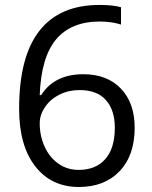

<svg xmlns="http://www.w3.org/2000/svg" viewBox="-20 -744 612 774"><path d="M57.1 -305.2Q57.1 -515.6 138.9 -619.9Q220.7 -724.1 380.9 -724.1Q436 -724.1 467.8 -714.8V-645Q430.2 -657.2 381.8 -657.2Q267.1 -657.2 206.5 -585.7Q146 -514.2 140.1 -360.8H146Q199.7 -444.8 315.9 -444.8Q412.1 -444.8 467.5 -386.7Q522.9 -328.6 522.9 -229Q522.9 -117.7 462.2 -54Q401.4 9.8 297.9 9.8Q187 9.8 122.1 -73.5Q57.1 -156.7 57.1 -305.2ZM296.9 -59.1Q366.2 -59.1 404.5 -102.8Q442.9 -146.5 442.9 -229Q442.9 -299.8 407.2 -340.3Q371.6 -380.9 300.8 -380.9Q256.8 -380.9 220.2 -362.8Q183.6 -344.7 161.9 -313Q140.1 -281.2 140.1 -247.1Q140.1 -196.8 159.7 -153.3Q179.2 -109.9 215.1 -84.5Q251 -59.1 296.9 -59.1Z"/></svg>

Font: f0_2797  
Style: Regular
Weight: 400
Foundry: Ascender Corporation
Version: Version 1.10